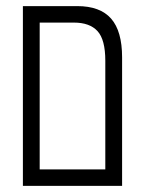

<svg xmlns="http://www.w3.org/2000/svg" viewBox="-20 -609 485 629"><path d="M55 0V-589H233Q308 -589 344 -548Q380 -507 380 -421V0ZM110 -54H325V-410Q325 -479 299.5 -507Q274 -535 222 -535H110Z"/></svg>

Font: Noto Sans Hebrew ExtraCondensed Light
Style: Regular
Weight: 300
Width: 2
Designer: Monotype Design Team
Foundry: Monotype Imaging Inc.
Version: Version 2.004; ttfautohint (v1.8.4.7-5d5b)